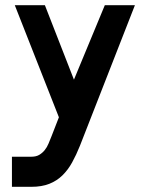

<svg xmlns="http://www.w3.org/2000/svg" viewBox="-20 -548 582 740"><path d="M500 -528 288 14Q274 49 258 78Q242 107 220.5 128Q199 149 170 160.5Q141 172 101 172H26V56H101Q119 56 131 49Q143 42 152 31Q161 20 167 5.5Q173 -9 179 -24L207 -96L37 -528H153L265 -241L384 -528Z"/></svg>

Font: Afrihost Sans Med
Style: Regular
Weight: 500
Designer: Afrihost SP Pty Ltd
Version: Version 1.000